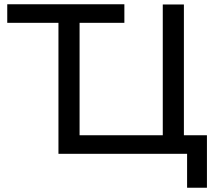

<svg xmlns="http://www.w3.org/2000/svg" viewBox="-20 -720 1014 900"><path d="M950 -86V160H857V1H254V-613H14V-700H563V-613H353V-86H743V-699H842V-86Z"/></svg>

Font: APTA Sans Medium
Style: Bold
Weight: 500
Version: Version 7.200